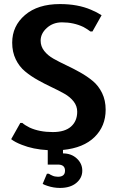

<svg xmlns="http://www.w3.org/2000/svg" viewBox="-20 -730 575 945"><path d="M500 -190Q500 -109 445.5 -55.5Q391 -2 290 8V25Q331 25 358 50Q385 75 385 110Q385 146 355.5 170.5Q326 195 275 195Q244 195 214 185Q198 180 190 175L211 125H220L222 126Q224 128 228.5 130Q233 132 238 134.5Q243 137 250.5 138.5Q258 140 265 140Q300 140 300 110Q300 80 265 80H215V9Q143 5 88 -17Q54 -30 35 -45L80 -125H90Q102 -114 126 -102Q174 -80 240 -80Q299 -80 329.5 -107Q360 -134 360 -180Q360 -208 342.5 -230.5Q325 -253 296.5 -269Q268 -285 234 -301Q200 -317 166 -336Q132 -355 103.5 -378.5Q75 -402 57.5 -438Q40 -474 40 -520Q40 -602 103 -656Q166 -710 275 -710Q363 -710 428 -682Q457 -670 480 -655L435 -575H425Q414 -584 391 -597Q343 -620 285 -620Q241 -620 210.5 -592.5Q180 -565 180 -530Q180 -502 197.5 -479.5Q215 -457 243.5 -441Q272 -425 306 -409Q340 -393 374 -374Q408 -355 436.5 -331.5Q465 -308 482.5 -272Q500 -236 500 -190Z"/></svg>

Font: Scada
Style: Bold
Weight: 700
Designer: Jovanny Lemonad
Foundry: Jovanny Lemonad
Version: Version 4.100;PS 004.100;hotconv 1.0.88;makeotf.lib2.5.64775